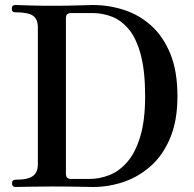

<svg xmlns="http://www.w3.org/2000/svg" viewBox="-20 -746 773 766"><path d="M42 0Q28 0 28 -15Q28 -29 42 -29Q92 -29 111.5 -44Q131 -59 131 -90V-637Q131 -669 112 -683Q93 -697 41 -697Q27 -697 27 -711Q27 -726 41 -726Q49 -726 89.5 -724.5Q130 -723 187 -723Q253 -723 291.5 -724.5Q330 -726 351 -726Q414 -726 474.5 -706.5Q535 -687 583 -644Q631 -601 659.5 -531.5Q688 -462 688 -362Q688 -266 659.5 -197Q631 -128 582.5 -84.5Q534 -41 474 -20.5Q414 0 351 0Q330 0 291 -1Q252 -2 185 -2Q129 -2 90.5 -1Q52 0 42 0ZM264 -32H336Q377 -32 416.5 -47.5Q456 -63 488 -100Q520 -137 539.5 -201Q559 -265 559 -362Q559 -463 541.5 -528Q524 -593 494 -629Q464 -665 426.5 -679.5Q389 -694 348 -694H264Q255 -694 249 -690Q243 -686 243 -673V-52Q243 -32 264 -32Z"/></svg>

Font: Zen Old Mincho
Style: Bold
Weight: 700
Designer: Yoshimichi Ohira
Foundry: Positype
Version: Version 1.500